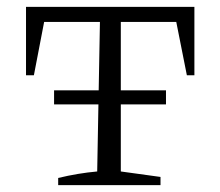

<svg xmlns="http://www.w3.org/2000/svg" viewBox="-20 -541 643 561"><path d="M548 -521V-321H526L495 -477H333V-40L449 -24V0H150V-21Q208 -35 264 -40L272 -477H109L79 -321H56V-521ZM138 -277H465V-236H138Z"/></svg>

Font: Piazzolla SC Light
Style: Regular
Weight: 300
Designer: Juan Pablo del Peral
Foundry: Huerta Tipografica
Version: Version 1.330